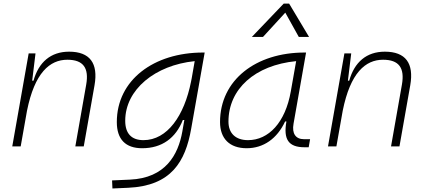

<svg xmlns="http://www.w3.org/2000/svg" viewBox="-20 -815 2384 1069"><path d="M48.3 0H95.2L130.4 -198.7C172.9 -409.7 256.8 -482.4 355 -482.4C444.3 -482.4 476.1 -436 460 -344.2L399.4 0H446.3L506.3 -340.3C527.8 -462.9 480.5 -527.3 364.7 -527.3C262.7 -527.3 195.3 -468.8 166.5 -365.7H159.2L177.7 -517.6H139.6Z M606 234.4 693.8 230.5C933.6 219.7 1012.2 85 1044.4 -98.1L1119.6 -522.5H1110.4C836.9 -522.5 630.4 -370.1 630.4 -135.3C630.4 -39.6 678.7 10.3 771.5 10.3C881.8 10.3 958.5 -46.4 998 -147H1006.3L995.1 -82.5C972.2 46.9 901.4 176.3 703.6 185.1L604 189.5ZM1064 -474.6 1047.4 -379.4 1043.5 -359.9C1005.9 -170.9 911.6 -34.7 778.8 -34.7C711.9 -34.7 677.2 -71.8 677.2 -142.6C677.2 -316.9 843.8 -452.1 1064 -474.6Z M1353.5 10.3C1446.8 10.3 1522.9 -43 1567.4 -138.7H1574.7C1557.1 -39.6 1585.4 4.9 1675.8 4.9H1698.7L1706.5 -40H1672.4C1626 -40 1604.5 -71.8 1614.3 -126L1684.1 -522.5H1675.3C1405.3 -522.5 1205.1 -370.1 1205.1 -135.3C1205.1 -43 1258.8 10.3 1353.5 10.3ZM1360.8 -34.7C1292.5 -34.7 1252 -72.3 1252 -137.7C1252 -319.3 1398.9 -452.1 1628.9 -474.6L1599.1 -306.2C1568.8 -132.8 1475.6 -34.7 1360.8 -34.7ZM1589.8 -794.9H1559.6L1382.3 -609.4H1444.3L1568.4 -744.6L1643.6 -609.4H1700.7Z M1806.2 0H1853L1888.2 -198.7C1930.7 -409.7 2014.6 -482.4 2112.8 -482.4C2202.1 -482.4 2233.9 -436 2217.8 -344.2L2157.2 0H2204.1L2264.2 -340.3C2285.6 -462.9 2238.3 -527.3 2122.6 -527.3C2020.5 -527.3 1953.1 -468.8 1924.3 -365.7H1917L1935.5 -517.6H1897.5Z"/></svg>

Font: Cascadia Code PL ExtraLight
Style: Italic
Weight: 200
Italic angle: -10°
Monospace: yes
Designer: Aaron Bell
Foundry: Saja Typeworks
Version: Version 2404.023